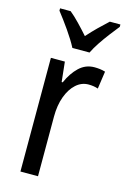

<svg xmlns="http://www.w3.org/2000/svg" viewBox="-118 -821 574 876"><g transform="rotate(15 169.0 -383.0)"><path d="M275 -547Q287 -547 300 -545.5Q313 -544 326 -540L314 -457Q294 -464 269 -464Q236 -464 210 -440.5Q184 -417 169 -376Q154 -335 154 -282V0H71V-537H137L147 -443H152Q172 -489 202.5 -518Q233 -547 275 -547ZM154 -606Q137 -639 108 -680.5Q79 -722 53 -755V-766H103Q124 -749 148 -724Q172 -699 195 -673Q221 -702 241.5 -722Q262 -742 288 -766H338V-755Q322 -735 302 -709Q282 -683 264 -656Q246 -629 235 -606Z"/></g></svg>

Font: Noto Sans Devanagari Condensed
Style: Regular
Weight: 400
Width: 3
Designer: Jelle Bosma - Monotype Design Team
Foundry: Monotype Imaging Inc.
Version: Version 2.004; ttfautohint (v1.8.4.7-5d5b)